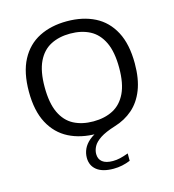

<svg xmlns="http://www.w3.org/2000/svg" viewBox="-118 -700 910 1006"><g transform="rotate(-15 337.0 -197.0)"><path d="M374.5 207.5Q315 207.5 284 183Q253 158.5 253 116Q253 91 263.5 68.2Q274 45.5 296.5 26.2Q319 7 356 -8.5L356.5 7.5H336.5Q250.5 7.5 186 -25.2Q121.5 -58 85.5 -125.5Q49.5 -193 49.5 -297Q49.5 -401.5 85.5 -469.2Q121.5 -537 186.2 -569.8Q251 -602.5 336.5 -602.5Q423 -602.5 487.8 -569.8Q552.5 -537 588.2 -469.2Q624 -401.5 624 -297Q624 -213.5 601 -154.8Q578 -96 536 -59.5Q494 -23 437.5 -6Q384.5 10.5 356 29.2Q327.5 48 316.5 68.5Q305.5 89 305.5 109.5Q305.5 137.5 324.8 152.5Q344 167.5 381.5 167.5Q401 167.5 420.5 163Q440 158.5 466 149V189Q444 198 421.2 202.8Q398.5 207.5 374.5 207.5ZM336.5 -59.5Q398 -59.5 443.5 -83.2Q489 -107 514 -159Q539 -211 539 -295.5Q539 -382 513.8 -435Q488.5 -488 443 -511.8Q397.5 -535.5 336.5 -535.5Q276 -535.5 230.8 -512Q185.5 -488.5 160.5 -436.5Q135.5 -384.5 135.5 -299.5Q135.5 -212.5 160.2 -159.8Q185 -107 230.2 -83.2Q275.5 -59.5 336.5 -59.5Z"/></g></svg>

Font: Encode Sans SC SemiExpanded
Style: Regular
Weight: 400
Width: 6
Designer: Multiple Designers
Foundry: Impallari Type
Version: Version 3.002